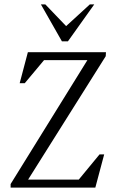

<svg xmlns="http://www.w3.org/2000/svg" viewBox="-20 -848 537 868"><path d="M28 0V-16L375 -576H179L92 -472H69L106 -612H459L458 -594L107 -36H336L430 -150H451L411 0ZM260 -661 165 -828H185L279 -730L386 -828H406L287 -661Z"/></svg>

Font: Ancizar Serif Light
Style: Italic
Weight: 300
Italic angle: -4°
Designer: Cesar Puertas, Viviana Monsalve, Julian Moncada, Julian Prieto, Jose Castro, Felipe Aragon, Mariel Hernandez, Sara Alarc
Version: Version 8.100